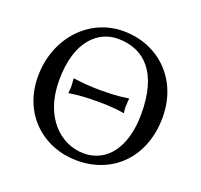

<svg xmlns="http://www.w3.org/2000/svg" viewBox="-118 -790 976 932"><g transform="rotate(20 370.5 -324.0)"><path d="M689 -329C689 -527 548 -658 368 -658C189 -658 52 -506 52 -310C52 -113 197 10 369 10C560 10 689 -129 689 -329ZM355 -614C496 -614 586 -518 586 -310C586 -131 503 -34 389 -34C269 -34 155 -135 155 -327C155 -537 259 -614 355 -614ZM221 -284C274 -292 314 -294 366 -294C458 -294 490 -286 502 -284L505 -285C505 -285 502 -302 502 -317C502 -332 505 -358 505 -358L502 -360C481 -357 449 -350 362 -350C311 -350 271 -353 221 -360L218 -359C218 -359 221 -332 221 -317C221 -302 218 -286 218 -286Z"/></g></svg>

Font: Libertinus Sans
Style: Regular
Weight: 400
Designer: Philipp H. Poll, Khaled Hosny
Foundry: Caleb Maclennan
Version: Version 7.050;RELEASE